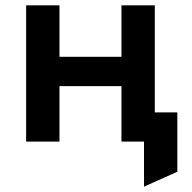

<svg xmlns="http://www.w3.org/2000/svg" viewBox="-20 -531 719 720"><path d="M520 169V0H472.5V-109.5H645V113ZM78 0V-511H203V-318H435.5V-511H560.5V0H435.5V-208H203V0Z"/></svg>

Font: Undotted
Style: Bold
Weight: 700
Designer: Delve Withrington, Dave Bailey, Thomas Jockin
Foundry: Delve Fonts LLC
Version: Version 4.000